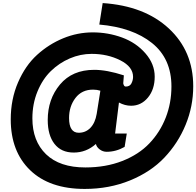

<svg xmlns="http://www.w3.org/2000/svg" viewBox="-20 -998 1279 1251"><path d="M799 -434Q826 -434 836.5 -455Q847 -476 847 -497Q847 -563 764 -605Q681 -647 577 -647Q504 -647 435 -617.5Q366 -588 311.5 -535Q257 -482 224 -401.5Q191 -321 191 -227Q191 -79 280 7Q369 93 536 93Q669 93 776.5 51Q884 9 953.5 -64Q1023 -137 1060 -232Q1097 -327 1097 -435Q1097 -616 970.5 -717.5Q844 -819 627 -838L649 -978Q921 -960 1080 -812.5Q1239 -665 1239 -436Q1239 -305 1189.5 -185Q1140 -65 1051.5 28.5Q963 122 827.5 177.5Q692 233 532 233Q303 233 176.5 111Q50 -11 50 -220Q50 -351 97.5 -461Q145 -571 221.5 -640.5Q298 -710 391.5 -748.5Q485 -787 584.5 -787Q684 -787 775.5 -753.5Q867 -720 927.5 -650.5Q988 -581 988 -498.5Q988 -416 944 -362.5Q900 -309 834 -309Q794 -309 755 -330L730 -128H806L792 -41Q736 -9 675 -9Q650 -9 629.5 -24.5Q609 -40 605 -60Q542 -4 460.5 -4Q379 -4 335 -60.5Q291 -117 291 -216Q291 -352 371 -447.5Q451 -543 594 -543Q676 -543 787 -507L783 -455Q787 -434 799 -434ZM493 -133Q538 -133 569 -165Q600 -197 610 -256L634 -407Q612 -414 586 -414Q513 -414 471.5 -359.5Q430 -305 430 -229Q430 -133 493 -133Z"/></svg>

Font: Cherry Swash
Style: Bold
Weight: 700
Designer: Kasatkina Nataliya
Foundry: Nataliya Kasatkina
Version: Version 1.001